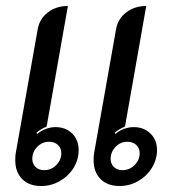

<svg xmlns="http://www.w3.org/2000/svg" viewBox="-20 -613 602 642"><path d="M31 -77Q31 -94 33 -103L106 -515Q112 -550 140 -571.5Q168 -593 207 -593L136 -190Q112 -179 102 -169L104 -165Q116 -175 132.5 -181.5Q149 -188 165 -188Q200 -188 221.5 -166.5Q243 -145 243 -111Q243 -79 226 -51.5Q209 -24 180 -7.5Q151 9 118 9Q77 9 54 -14.5Q31 -38 31 -77ZM293 -77Q293 -94 295 -103L368 -515Q374 -550 402 -571.5Q430 -593 469 -593L398 -190Q375 -180 364 -169L366 -165Q378 -176 394.5 -182Q411 -188 427 -188Q461 -188 483 -166.5Q505 -145 505 -111Q505 -80 488 -52Q471 -24 442 -7.5Q413 9 380 9Q339 9 316 -14.5Q293 -38 293 -77ZM185 -101Q185 -118 173.5 -128.5Q162 -139 144 -139Q121 -139 104.5 -122Q88 -105 88 -82Q88 -65 99 -54.5Q110 -44 128 -44Q151 -44 168 -61Q185 -78 185 -101ZM447 -101Q447 -118 435.5 -128.5Q424 -139 406 -139Q383 -139 366.5 -122Q350 -105 350 -82Q350 -65 361 -54.5Q372 -44 390 -44Q413 -44 430 -61Q447 -78 447 -101Z"/></svg>

Font: K2D
Style: Italic
Weight: 400
Italic angle: -10°
Designer: Katatrad Aksorn Co.,Ltd.
Foundry: Cadson Demak Co.,Ltd.
Version: Version 1.000; ttfautohint (v1.6)